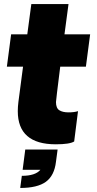

<svg xmlns="http://www.w3.org/2000/svg" viewBox="-20 -700 480 950"><path d="M256 14Q68 14 68 -150Q68 -171 71 -195L94 -370H14L35 -530H115L135 -680H319L299 -530H426L405 -370H278Q257 -203 257 -195Q257 -165 273.5 -154.5Q290 -144 319 -144Q347 -144 366 -150L347 0Q325 14 256 14ZM80 230 88 170Q155 170 180 140H92L105 40H265L257 100Q249 169 207 199.5Q165 230 80 230Z"/></svg>

Font: Tanohe Sans ExtraBold
Style: Italic
Weight: 800
Designer: Village Type and Design LLC & Cristiano Sobral
Foundry: Cooper Hewitt Smithsonian Design Museum
Version: Version 1.00;September 29, 2021;FontCreator 13.0.0.2655 64-b